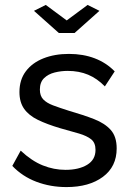

<svg xmlns="http://www.w3.org/2000/svg" viewBox="-20 -750 528 780"><path d="M30 -76 64 -138Q109 -96 154 -78Q199 -60 246 -60Q300 -60 334 -80.5Q368 -101 368 -141Q368 -170 350.5 -184Q333 -198 301 -207.5Q269 -217 225 -229Q171 -245 134 -263Q97 -281 78 -308Q59 -335 59 -376Q59 -426 85 -460.5Q111 -495 156.5 -513Q202 -531 260 -531Q318 -531 365 -513Q412 -495 446 -460L406 -399Q375 -431 338 -446.5Q301 -462 255 -462Q228 -462 202 -455.5Q176 -449 159 -432.5Q142 -416 142 -386Q142 -361 155.5 -346.5Q169 -332 195.5 -322Q222 -312 260 -300Q319 -283 362.5 -266Q406 -249 430 -222Q454 -195 454 -147Q454 -73 398 -31.5Q342 10 250 10Q185 10 128 -11.5Q71 -33 30 -76ZM166 -730 251 -667 336 -730 384 -706 283 -616H219L118 -706Z"/></svg>

Font: YasnoRaleway Medium
Style: Regular
Weight: 500
Designer: Matt McInerney, Pablo Impallari, Rodrigo Fuenzalida
Foundry: Matt McInerney, Pablo Impallari, Rodrigo Fuenzalida
Version: Version 4.026